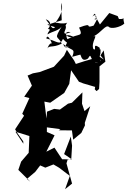

<svg xmlns="http://www.w3.org/2000/svg" viewBox="-20 -1251 908 1372"><path d="M723 -825 692 -845 584 -814 522 -794 510 -818 458 -895 438 -853 365 -774 263 -736 215 -727 177 -711 208 -639 153 -560 190 -550 139 -438 152 -424 88 -327 101 -304 146 -241 147 -224 90 -310 190 -279 185 -159 131 -96 111 -37 197 48 172 28 232 -23 267 -69 304 -53 362 -76 403 -52 479 6 445 101 495 61 455 -84 465 -115 489 -109 495 -210 486 -275 438 -150 494 -112 424 -113 369 -196 311 -167 370 -284 315 -308V-341L412 -328L399 -320L494 -319L503 -253L561 -301L587 -355L586 -373L625 -492L584 -457L566 -510L569 -591L494 -517L466 -510L408 -468L367 -473L316 -453L312 -404L297 -525L339 -517L439 -587L475 -652L488 -749L544 -667L575 -655L660 -630L657 -613L670 -600L688 -615L691 -665V-777L733 -810L721 -891L698 -855ZM667 -1125C658 -1122 670 -1186 638 -1127C661 -1167 683 -1115 658 -1118C650 -1090 703 -1162 649 -1068C577 -1043 657 -1097 545 -1054C578 -982 544 -1017 462 -971C440 -1010 473 -1002 504 -989C453 -970 426 -1034 485 -1021C399 -988 466 -1046 448 -1067C467 -1116 481 -1068 379 -1089C369 -1089 446 -1161 417 -1231L421 -1106L318 -1074L374 -1057C352 -1038 354 -1055 307 -1113C358 -1096 334 -1055 322 -1044C354 -1042 319 -1025 320 -1005C352 -1028 407 -1030 427 -1071C358 -960 394 -1002 421 -939C349 -903 325 -936 316 -893C332 -963 366 -937 349 -937C362 -920 320 -1024 311 -976C389 -958 408 -922 430 -973C473 -925 460 -969 445 -910C499 -936 446 -883 432 -937C489 -884 523 -911 496 -845C599 -874 539 -854 555 -858C560 -855 563 -803 609 -833C639 -885 611 -816 682 -800C621 -806 684 -859 702 -812C700 -817 683 -821 698 -872C701 -937 695 -866 692 -910C632 -953 678 -881 647 -901C628 -951 687 -1007 647 -990C705 -1019 734 -1077 758 -1059C771 -1042 838 -1055 868 -1082C850 -1148 887 -1111 830 -1115L821 -1136L761 -1158L694 -1076Z"/></svg>

Font: Hussar Lance
Style: Italic
Weight: 700
Foundry: Cannot Into Space Fonts, PlusOne Fonts
Version: Version 2.27